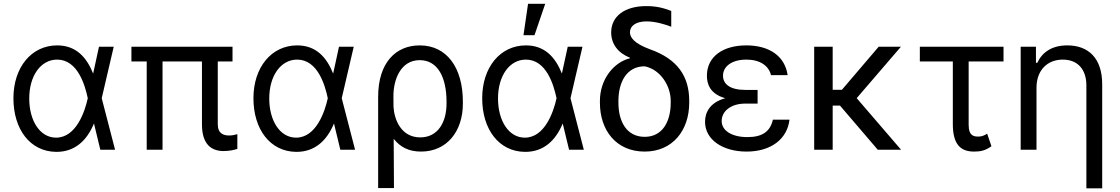

<svg xmlns="http://www.w3.org/2000/svg" viewBox="-20 -793 5935 1017"><path d="M277 11.4C377.5 12.4 440.3 -49.7 477.3 -137.8H478L511.4 0H589.5L518.8 -272.7L582.4 -545.5H504.3L473.4 -403.4C438.2 -490.8 382.1 -552.6 282.7 -552.6C147 -552.6 51.1 -436.8 51.1 -272.7C51.1 -107.2 140.3 9.9 277 11.4ZM134.9 -271.3C134.9 -392 196 -477.3 282.7 -477.3C391 -477.3 430 -343 444.6 -274.1L445 -272.7L444.6 -271.3C429 -199.9 382.5 -63.9 277 -63.9C191.8 -63.9 134.9 -153.1 134.9 -271.3Z M1211.6 -545.5H676.1V-467.3H757.1V0H840.9V-467.3H1049.7V-134.9C1049.7 -29.8 1098 7.1 1164.8 7.1C1198.9 7.1 1223 0 1237.2 -4.3V-82.4C1228.7 -79.5 1210.2 -75.3 1194.6 -75.3C1166.2 -75.3 1133.5 -83.8 1133.5 -134.9V-467.3H1211.6Z M1548.3 11.4C1648.8 12.4 1711.6 -49.7 1748.6 -137.8H1749.3L1782.7 0H1860.8L1790.1 -272.7L1853.7 -545.5H1775.6L1744.7 -403.4C1709.5 -490.8 1653.4 -552.6 1554 -552.6C1418.3 -552.6 1322.4 -436.8 1322.4 -272.7C1322.4 -107.2 1411.6 9.9 1548.3 11.4ZM1406.2 -271.3C1406.2 -392 1467.3 -477.3 1554 -477.3C1662.3 -477.3 1701.3 -343 1715.9 -274.1L1716.3 -272.7L1715.9 -271.3C1700.3 -199.9 1653.8 -63.9 1548.3 -63.9C1463.1 -63.9 1406.2 -153.1 1406.2 -271.3Z M1983 -279.8V203.1H2066.8L2065.3 -57.9C2099.1 -14.6 2144.5 9.9 2210.2 9.9C2346.6 9.9 2431.8 -96.6 2431.8 -244.3V-254.3C2431.8 -434.7 2346.6 -552.6 2203.1 -552.6C2078.1 -552.6 1983 -463.1 1983 -279.8ZM2063.9 -281.2C2063.2 -373.6 2103.7 -474.4 2203.1 -474.4C2301.1 -474.4 2345.2 -379.3 2345.2 -254.3V-244.3C2345.2 -147.7 2301.1 -65.3 2206 -65.3C2104 -65.3 2067.8 -160.5 2064.3 -228.7Z M2759.9 11.4C2860.4 12.4 2923.3 -49.7 2960.2 -137.8H2960.9L2994.3 0H3072.4L3001.8 -272.7L3065.3 -545.5H2987.2L2956.3 -403.4C2921.2 -490.8 2865.1 -552.6 2765.6 -552.6C2630 -552.6 2534.1 -436.8 2534.1 -272.7C2534.1 -107.2 2623.2 9.9 2759.9 11.4ZM2617.9 -271.3C2617.9 -392 2679 -477.3 2765.6 -477.3C2873.9 -477.3 2913 -343 2927.6 -274.1L2927.9 -272.7L2927.6 -271.3C2911.9 -199.9 2865.4 -63.9 2759.9 -63.9C2674.7 -63.9 2617.9 -153.1 2617.9 -271.3ZM2752.8 -606.5H2811.1L2867.9 -772.7H2777Z M3217.3 -621.4C3217.3 -558.2 3255.7 -511.4 3316.8 -487.2V-484.4C3230.1 -463.1 3157.7 -372.2 3157.7 -258.5V-248.6C3157.7 -102.3 3244.3 9.9 3394.9 9.9C3542.6 9.9 3630.7 -102.3 3630.7 -248.6V-258.5C3630.7 -389.2 3568.2 -480.1 3424.7 -531.2C3335.2 -563.9 3316.8 -596.6 3316.8 -622.2C3316.8 -655.5 3348 -679.7 3404.8 -679.7C3453.1 -679.7 3507.1 -662.6 3535.5 -651.3V-735.1C3491.5 -752.1 3454.5 -760.7 3403.4 -760.7C3286.9 -760.7 3217.3 -705.3 3217.3 -621.4ZM3255.7 -248.6V-258.5C3255.7 -356.5 3298.3 -441.8 3394.9 -441.8C3478.7 -424.7 3532.7 -338.1 3532.7 -258.5V-248.6C3532.7 -150.6 3490.1 -68.2 3394.9 -68.2C3298.3 -68.2 3255.7 -150.6 3255.7 -248.6Z M3714.5 -147.7C3714.5 -53.3 3807.9 9.9 3934.7 9.9C4063.9 9.9 4149.9 -56.5 4161.9 -159.1H4073.9C4059.7 -96.6 4018.5 -66.8 3938.9 -66.8C3856.5 -66.8 3802.6 -100.9 3802.6 -152C3802.6 -203.5 3850.9 -244.3 3927.6 -244.3H3992.9V-316.8H3927.6C3848.4 -316.8 3809.7 -346.6 3809.7 -392C3809.7 -442.5 3858.3 -477.3 3933.2 -477.3C4006.4 -477.3 4052.2 -444.2 4063.9 -394.9H4152C4138.1 -493.6 4057.5 -552.6 3933.2 -552.6C3808.9 -552.6 3724.4 -492.9 3724.4 -392C3724.4 -347.7 3740.8 -295.5 3821.7 -272.7C3735.1 -248.9 3714.5 -192.1 3714.5 -147.7Z M4390.6 -545.5H4292.6V0H4390.6V-233.7H4429.3L4629.3 0H4752.8L4517.8 -273.1L4752.1 -545.5H4634.2L4439.6 -317.5H4390.6Z M5295.5 -545.5H4852.3V-467.3H5027V-136.4C5027 -31.2 5065.3 9.9 5139.2 9.9C5170.5 9.9 5198.9 5.7 5231.5 -18.5L5208.8 -85.2C5198.9 -78.1 5181.8 -69.6 5164.8 -69.6C5142 -69.6 5110.8 -69.6 5110.8 -132.1V-467.3H5295.5Z M5470.2 -328.1C5470.2 -423.3 5529.8 -477.3 5609.4 -477.3C5687.5 -477.3 5734.4 -426.1 5734.4 -340.9V204.5H5818.2V-346.6C5818.2 -485.8 5744.3 -552.6 5633.5 -552.6C5551.1 -552.6 5500 -515.6 5474.4 -460.2H5467.3V-545.5H5386.4V0H5470.2Z"/></svg>

Font: Magic Ui Pro
Style: Regular
Weight: 400
Designer: Stefan Endress, Andreas Faust
Version: Version 1.000;FEAKit 1.0